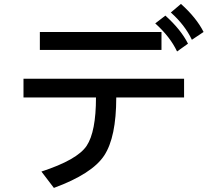

<svg xmlns="http://www.w3.org/2000/svg" viewBox="-20 -879 1040 962"><path d="M1000 -718.8 941.4 -679.7Q906.2 -753.9 835.9 -816.4L886.7 -859.4Q964.8 -789.1 1000 -718.8ZM921.9 -660.2 867.2 -621.1Q832 -695.3 757.8 -761.7L808.6 -800.8Q886.7 -730.5 921.9 -660.2ZM789.1 -628.9H179.7V-718.8H789.1ZM902.3 -390.6H562.5Q562.5 -191.4 502 -99.6Q441.4 -7.8 250 62.5L187.5 -19.5Q367.2 -78.1 414.1 -148.4Q460.9 -218.8 460.9 -390.6H97.7V-484.4H902.3Z"/></svg>

Font: WenQuanYi Micro Hei Mono
Style: Regular
Weight: 400
Foundry: Ascender Corporation
Version: Version 0.2.0-beta